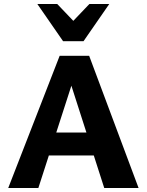

<svg xmlns="http://www.w3.org/2000/svg" viewBox="-20 -936 731 956"><path d="M499 0 314 -576H357L171 0H21L277 -658H424L670 0ZM137 -162 179 -276H473L532 -162ZM294 -731 321 -807 425 -916H524L396 -731ZM294 -731 166 -916H265L370 -806L396 -731Z"/></svg>

Font: Ysabeau Infant ExtraBold
Style: Regular
Weight: 800
Designer: Christian Thalmann (Catharsis Fonts)
Version: Version 2.001;gftools[0.9.30]; featfreeze: ss01,ss02,lnum